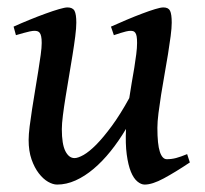

<svg xmlns="http://www.w3.org/2000/svg" viewBox="-20 -477 552 517"><path d="M491.2 -39.6Q451.7 -13.2 420.9 3.4Q390.1 20 369.6 20Q359.9 20 349.9 11.7Q339.8 3.4 332.5 -14.4Q325.2 -32.2 321.3 -60.8Q317.4 -89.4 319.3 -129.9Q299.8 -97.2 277.8 -69.8Q255.9 -42.5 232.2 -22.5Q208.5 -2.4 183.6 8.8Q158.7 20 133.8 20Q122.6 20 109.4 12.5Q96.2 4.9 84.5 -10.3Q72.8 -25.4 64.9 -47.9Q57.1 -70.3 57.1 -100.1Q57.1 -114.7 59.8 -136.5Q62.5 -158.2 66.4 -183.1Q70.3 -208 74.7 -234.6Q79.1 -261.2 83 -285.4Q86.9 -309.6 89.6 -329.3Q92.3 -349.1 92.3 -361.3Q92.3 -372.6 90.8 -379.2Q89.4 -385.7 86.7 -388.9Q84 -392.1 80.3 -393.1Q76.7 -394 72.3 -394Q67.9 -394 59.8 -392.3Q51.8 -390.6 43.5 -388.2Q34.2 -385.7 22.9 -382.3L16.6 -405.3Q37.1 -414.6 59.8 -423.8Q82.5 -433.1 102.8 -440.4Q123 -447.8 138.9 -452.4Q154.8 -457 161.6 -457Q175.8 -457 180.7 -447.8Q185.5 -438.5 185.5 -416Q185.5 -401.9 182.6 -378.9Q179.7 -356 175.3 -328.9Q170.9 -301.8 166 -272.7Q161.1 -243.7 156.7 -216.6Q152.3 -189.5 149.4 -166.5Q146.5 -143.6 146.5 -129.4Q146.5 -88.9 156 -70.1Q165.5 -51.3 180.7 -51.3Q189.9 -51.3 205.1 -59.8Q220.2 -68.4 239.3 -87.6Q258.3 -106.9 281 -137.7Q303.7 -168.5 328.1 -212.9Q331.1 -233.4 334.7 -254.2Q338.4 -274.9 341.6 -294.4Q344.7 -314 346.9 -331.1Q349.1 -348.1 349.1 -361.3Q349.1 -372.6 347.9 -379.2Q346.7 -385.7 344.2 -388.9Q341.8 -392.1 338.6 -393.1Q335.4 -394 331.1 -394Q326.7 -394 319.3 -392.3Q312 -390.6 304.7 -388.2Q295.9 -385.7 286.6 -382.3L278.8 -405.3Q299.3 -414.6 321.3 -423.8Q343.3 -433.1 362.8 -440.4Q382.3 -447.8 397.5 -452.4Q412.6 -457 419.9 -457Q433.6 -457 438 -447.8Q442.4 -438.5 442.4 -416Q442.4 -401.9 439.5 -379.6Q436.5 -357.4 432.4 -331.3Q428.2 -305.2 423.1 -276.9Q418 -248.5 413.8 -221.9Q409.7 -195.3 406.7 -172.1Q403.8 -148.9 403.8 -132.8Q403.8 -88.4 410.4 -68.4Q417 -48.3 429.2 -48.3Q441.9 -48.3 454.1 -51.5Q466.3 -54.7 483.9 -62Z"/></svg>

Font: Gentium Book Basic
Style: Italic
Weight: 400
Italic angle: -8°
Designer: J. Victor Gaultney and Annie Olsen
Foundry: SIL International
Version: Version 1.102; 2013; Maintenance release